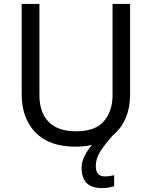

<svg xmlns="http://www.w3.org/2000/svg" viewBox="-20 -734 771 974"><path d="M466 107Q466 136 478 148.5Q490 161 511 161Q528 161 539.5 158.5Q551 156 559 155V211Q545 215 531 217.5Q517 220 497 220Q444 220 419 194Q394 168 394 117Q394 86 410 55.5Q426 25 447 1Q408 10 362 10Q229 10 159.5 -62.5Q90 -135 90 -254V-714H180V-251Q180 -164 226.5 -116Q273 -68 367 -68Q464 -68 507.5 -119.5Q551 -171 551 -252V-714H640V-252Q640 -189 618 -136Q596 -83 552 -47Q508 3 487 37.5Q466 72 466 107Z"/></svg>

Font: Noto Sans Warang Citi
Style: Regular
Weight: 400
Designer: Mangu Purty
Foundry: Mangu Purty
Version: Version 3.002; ttfautohint (v1.8.4.7-5d5b)